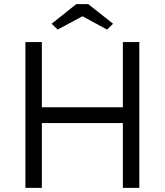

<svg xmlns="http://www.w3.org/2000/svg" viewBox="-20 -902 791 922"><path d="M570 0V-311H181V0H102V-700H181V-387H570V-700H649V0ZM228 -788 346 -882H404L523 -788L494 -760L376 -824L257 -760Z"/></svg>

Font: Easer Grotesk Light
Style: Regular
Weight: 300
Designer: Boardeaser, Bonnie Shaver-Troup, Thomas Jockin
Foundry: Lexend
Version: Version 1.008;Glyphs 3.1.2 (3151)